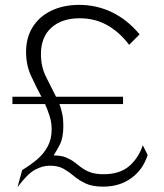

<svg xmlns="http://www.w3.org/2000/svg" viewBox="-20 -740 674 788"><path d="M31 -343H150Q128 -384 107.5 -428.5Q87 -473 87 -527Q87 -586 114.5 -629.5Q142 -673 191.5 -696.5Q241 -720 305 -720Q377 -720 440 -689.5Q503 -659 553 -599L510 -556Q470 -609 419.5 -637Q369 -665 307 -665Q234 -665 191 -626.5Q148 -588 148 -518Q148 -466 169 -424.5Q190 -383 210 -343H485V-313H224Q231 -294 235.5 -272.5Q240 -251 240 -224Q240 -174 225.5 -146.5Q211 -119 200 -102Q231 -102 250.5 -94Q270 -86 284.5 -75Q299 -64 314 -52.5Q329 -41 350.5 -33Q372 -25 405 -25Q472 -25 510.5 -58.5Q549 -92 566 -144L586 -104Q567 -44 519 -9Q471 26 403 26Q359 26 331.5 13Q304 0 284 -17Q264 -34 241.5 -47Q219 -60 184 -60Q155 -60 124 -43.5Q93 -27 52 28L71 -42Q104 -62 131.5 -85Q159 -108 175.5 -138.5Q192 -169 192 -209Q192 -237 184 -262.5Q176 -288 165 -313H31Z"/></svg>

Font: Moderustic Light
Style: Regular
Weight: 300
Designer: Tural Alisoy
Foundry: TAFT Foundry
Version: Version 2.120